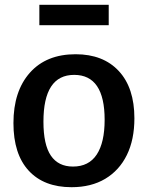

<svg xmlns="http://www.w3.org/2000/svg" viewBox="-20 -769 616 800"><path d="M295 -543Q410 -543 475 -473Q540 -403 540 -276Q540 -187 508.5 -123Q477 -59 418.5 -24Q360 11 278 11Q163 11 99.5 -58Q36 -127 36 -256Q36 -389 104.5 -466Q173 -543 295 -543ZM289 -457Q161 -457 161 -262Q161 -166 192 -120.5Q223 -75 284 -75Q350 -75 383 -125Q416 -175 416 -270Q416 -457 289 -457ZM433 -749V-664H144V-749Z"/></svg>

Font: Bitter SemiBold
Style: Regular
Weight: 600
Designer: Sol Matas, and Bitter project Authors
Foundry: Sol Matas
Version: Version 2.001